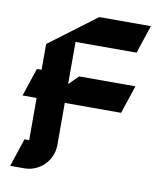

<svg xmlns="http://www.w3.org/2000/svg" viewBox="-78 -723 677 806"><g transform="rotate(10 260.0 -320.0)"><path d="M280 -660 80 -510V-400H60L20 -280H80V-100H60L20 20H80C146.2 20 200 -33.8 200 -100V-280H440L480 -400H240L200 -360V-540H460L500 -660Z"/></g></svg>

Font: Abibas
Style: Medium
Weight: 500
Version: Version 0.3